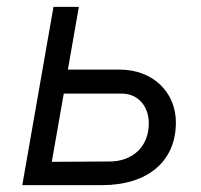

<svg xmlns="http://www.w3.org/2000/svg" viewBox="-20 -540 585 560"><path d="M45 0H277C412 0 493 -70 493 -183C493 -270 427 -337 329 -337H178L210 -520H136ZM131 -68 166 -267H335C382 -267 414 -231 414 -180C414 -110 364 -69 300 -69Z"/></svg>

Font: Fixel Display
Style: Italic
Weight: 400
Italic angle: -10°
Designer: AlfaBravo + MacPaw
Foundry: Kyrylo Tkachov, Marchela Mozhyna, Serhii Makarenko, Maria Weinstein, Zakhar Kryvoshyya
Version: Version 1.210;Glyphs 3.2 (3217)